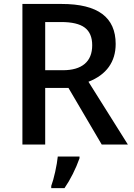

<svg xmlns="http://www.w3.org/2000/svg" viewBox="-20 -734 678 975"><path d="M93.8 -713.9H293Q431.2 -713.9 499.3 -663.1Q567.4 -612.3 567.4 -510.7Q567.4 -442.9 532.7 -394.3Q498 -345.7 429.2 -318.8L629.4 0H496.6L327.6 -287.6H209.5V0H93.8ZM448.2 -504.4Q448.2 -565.4 410.4 -593.8Q372.6 -622.1 290.5 -622.1H209.5V-377.4H299.3Q372.1 -377.4 410.2 -409.7Q448.2 -441.9 448.2 -504.4ZM273.4 61H383.8V69.8Q369.6 109.9 349.6 149.7Q329.6 189.5 307.6 221.2H240.2V210.4Q250.5 182.6 260.3 138.4Q270 94.2 273.4 61Z"/></svg>

Font: Viking Open Sans Light
Style: Bold
Weight: 600
Foundry: Ascender Corporation
Version: Version 2.001